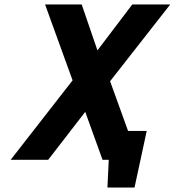

<svg xmlns="http://www.w3.org/2000/svg" viewBox="-20 -720 787 865"><path d="M487 -130 459 0H470L464 125H586L641 -130ZM419 -493 348 -700H183L307 -358L28 0H197L364 -216L442 0H604L476 -354L747 -700H576Z"/></svg>

Font: Advent Pro ExtraBold
Style: Italic
Weight: 800
Italic angle: -12°
Version: Version 3.000